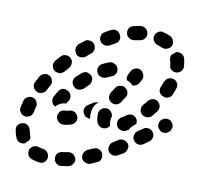

<svg xmlns="http://www.w3.org/2000/svg" viewBox="-61 -439 628 612"><g transform="rotate(10 252.5 -133.5)"><path d="M102 108Q89 106 78 102Q74 101 71 98Q68 95 66 91Q64 87 64 82Q64 78 65 73Q67 69 70 66Q73 63 77 61Q81 59 85 59Q90 59 94 60Q101 63 109 64Q117 65 122 71Q127 76 128 84Q128 86 128 88Q128 89 128 89Q128 89 128 90Q126 99 119 105Q111 110 102 108ZM211 94Q209 98 205 101Q201 103 197 104Q186 106 176 107Q171 108 167 107Q163 106 159 103Q156 100 153 96Q151 92 151 88Q149 79 155 71Q161 64 170 63Q179 62 188 60Q193 59 197 60Q202 61 205 63Q208 65 210 68Q213 71 214 74Q214 75 215 77Q215 77 215 77Q215 77 215 78Q216 82 215 86Q214 91 211 94ZM296 46Q296 45 296 45Q296 45 296 45Q296 44 296 44Q294 41 291 38Q288 35 284 34Q280 32 275 32Q271 33 267 34Q258 38 249 42Q245 43 242 47Q239 50 237 54Q235 58 235 62Q235 67 236 71Q240 80 248 83Q257 87 266 84Q275 80 285 75Q294 72 297 63Q300 54 296 46ZM19 44Q14 33 12 20Q10 11 15 3Q21 -4 30 -6Q39 -8 47 -2Q54 3 56 12Q58 20 60 27Q62 31 62 36Q62 41 60 45Q56 47 53 51Q51 53 49 56Q49 56 48 56Q48 56 48 56Q39 60 30 56Q22 52 19 44ZM374 17Q375 13 375 9Q374 4 371 0Q366 -7 357 -9Q348 -11 340 -6Q332 -1 324 4Q316 9 314 18Q311 27 316 35Q318 39 322 41Q326 44 330 45Q334 46 339 45Q343 45 347 42Q356 37 365 32Q368 29 371 25Q373 22 374 17ZM443 -50Q440 -54 436 -56Q433 -59 428 -59Q424 -60 419 -59Q415 -58 411 -55L395 -44Q387 -38 386 -29Q384 -20 390 -12Q395 -5 405 -3Q414 -2 421 -7L438 -19Q445 -24 447 -34Q448 -43 443 -50ZM184 -29Q192 -32 197 -40Q201 -48 198 -57Q198 -57 197 -58Q197 -58 197 -58Q196 -60 196 -61Q194 -64 192 -66Q189 -69 186 -70Q182 -72 178 -72Q173 -73 169 -71Q164 -69 161 -69Q161 -69 160 -69Q159 -69 159 -69Q154 -69 150 -68Q146 -67 142 -64Q139 -61 137 -57Q135 -53 134 -48Q134 -39 140 -32Q146 -25 155 -24Q158 -24 160 -24Q165 -24 169 -25Q175 -26 184 -29ZM18 -39Q15 -42 14 -47Q14 -51 15 -56Q17 -66 20 -77Q23 -86 31 -90Q39 -94 48 -92Q52 -91 56 -88Q59 -85 61 -81Q63 -77 64 -73Q64 -68 63 -64Q60 -55 59 -46Q58 -42 55 -38Q53 -34 49 -32Q47 -31 44 -30Q42 -29 39 -28Q36 -29 32 -29Q32 -29 32 -29Q32 -29 32 -29Q27 -30 24 -32Q20 -35 18 -39ZM267 -45Q261 -56 261 -71Q261 -75 261 -79Q262 -84 264 -88Q266 -91 270 -94Q273 -97 277 -98Q282 -99 286 -99Q295 -98 301 -90Q307 -83 306 -74Q306 -73 306 -73Q305 -72 305 -72Q303 -63 304 -53Q305 -50 306 -46Q304 -43 302 -41Q300 -39 298 -38Q290 -33 281 -35Q272 -37 267 -45ZM329 -48Q327 -52 326 -57Q326 -61 327 -66Q328 -70 331 -73Q334 -77 338 -79Q344 -83 352 -88Q355 -91 360 -92Q364 -93 368 -93Q372 -92 375 -91Q379 -89 381 -86Q382 -86 383 -85Q383 -85 383 -84Q383 -84 383 -84Q386 -80 387 -76Q388 -71 387 -66L382 -62Q375 -57 370 -50Q369 -47 367 -44Q363 -42 360 -40Q352 -35 343 -38Q334 -40 329 -48ZM502 -73Q503 -78 502 -82Q501 -86 498 -90Q493 -98 484 -99Q475 -101 467 -95H466Q463 -92 460 -89Q458 -85 457 -80Q456 -76 457 -72Q458 -67 461 -64Q466 -56 475 -54Q485 -53 492 -58L493 -59Q497 -61 499 -65Q501 -69 502 -73ZM256 -112Q256 -112 257 -113Q253 -113 248 -112Q244 -111 241 -109Q233 -104 225 -99Q217 -94 215 -85Q213 -76 218 -68Q220 -64 224 -61Q227 -59 232 -58Q234 -57 235 -57Q237 -57 239 -57Q238 -64 238 -71Q238 -76 239 -82Q240 -90 244 -98Q248 -106 256 -112ZM112 -105Q117 -115 124 -126Q129 -134 138 -136Q147 -137 155 -132Q163 -127 165 -118Q167 -109 162 -101Q158 -96 156 -92Q150 -91 144 -90Q135 -87 128 -81Q125 -79 123 -76Q119 -78 116 -81Q113 -84 112 -88Q110 -92 110 -97Q111 -101 112 -105ZM451 -133Q450 -138 448 -142Q446 -146 443 -148Q442 -149 442 -149Q442 -149 442 -149Q440 -150 439 -151Q432 -155 424 -153Q416 -151 411 -145Q405 -138 399 -131Q393 -124 393 -115Q393 -105 400 -99Q407 -93 417 -93Q426 -94 432 -100Q439 -108 446 -117Q449 -120 450 -125Q451 -129 451 -133ZM47 -143Q52 -152 57 -162Q59 -166 63 -168Q66 -171 71 -172Q75 -173 80 -173Q84 -172 88 -170Q96 -165 98 -156Q101 -147 96 -139Q91 -131 87 -122Q83 -115 75 -112Q68 -109 60 -111Q58 -112 57 -112Q57 -113 57 -113Q57 -113 56 -113Q48 -117 45 -126Q42 -135 47 -143ZM328 -127Q328 -128 329 -129Q330 -131 338 -143Q341 -146 342 -151Q343 -155 342 -160Q341 -164 339 -168Q336 -171 332 -174Q325 -179 316 -177Q306 -176 301 -168Q293 -155 291 -153Q290 -152 290 -150Q287 -147 287 -142Q286 -138 287 -133Q288 -129 291 -125Q293 -122 297 -120Q297 -119 297 -119Q297 -119 297 -119Q300 -118 303 -117Q310 -115 317 -118Q324 -121 328 -127ZM164 -165Q164 -169 166 -173Q168 -178 171 -181Q179 -188 187 -195Q194 -201 203 -201Q212 -200 219 -193Q225 -186 224 -177Q223 -167 216 -161Q209 -155 203 -148Q199 -145 195 -144Q191 -142 187 -142Q183 -142 180 -143Q176 -144 173 -147Q172 -148 171 -149Q171 -149 171 -149Q171 -149 171 -149Q168 -152 166 -156Q164 -160 164 -165ZM480 -228Q480 -228 480 -228Q480 -228 480 -228Q476 -228 472 -229Q470 -229 467 -228Q465 -228 463 -227Q459 -225 456 -222Q453 -218 451 -214Q448 -206 444 -197Q440 -189 443 -180Q446 -172 455 -168Q459 -166 463 -165Q468 -165 472 -167Q476 -168 480 -171Q483 -174 485 -178Q489 -189 493 -199Q496 -207 493 -216Q489 -224 480 -228ZM98 -220Q105 -228 112 -236Q118 -243 127 -243Q137 -244 144 -237Q151 -231 151 -222Q151 -212 145 -205Q139 -198 133 -191Q130 -188 126 -186Q122 -183 117 -183Q114 -183 110 -184Q106 -184 103 -187Q102 -187 102 -188Q101 -188 101 -188Q101 -188 101 -188Q94 -194 93 -203Q92 -213 98 -220ZM335 -219Q337 -223 339 -226Q340 -227 340 -228Q342 -232 345 -235Q348 -238 352 -239Q357 -241 361 -241Q366 -241 370 -239Q378 -235 381 -226Q385 -218 381 -209Q379 -206 377 -201Q376 -200 376 -200Q376 -200 376 -200Q375 -198 374 -196Q371 -191 365 -188Q360 -185 354 -185Q350 -189 345 -193Q340 -196 334 -198Q333 -199 333 -200Q333 -201 332 -202Q331 -206 332 -210Q333 -215 335 -219ZM248 -236Q258 -241 269 -245Q273 -246 278 -246Q282 -245 286 -243Q290 -241 293 -238Q296 -235 297 -230Q300 -221 296 -213Q292 -205 283 -202Q275 -199 267 -195Q260 -192 253 -194Q245 -195 240 -201Q239 -203 238 -205Q238 -205 237 -206Q237 -206 237 -206Q233 -215 236 -223Q239 -232 248 -236ZM155 -269Q155 -274 157 -278Q159 -282 162 -285Q171 -291 179 -298Q186 -304 195 -302Q205 -301 210 -294Q213 -290 214 -286Q215 -282 215 -277Q214 -273 212 -269Q210 -265 206 -262Q199 -257 192 -250Q185 -245 176 -245Q167 -245 161 -251Q161 -252 161 -252Q160 -252 160 -253Q160 -253 160 -253Q157 -256 156 -261Q154 -265 155 -269ZM472 -314Q472 -314 472 -313Q471 -313 471 -313Q469 -310 466 -308Q463 -305 459 -303Q457 -299 457 -294Q456 -290 458 -285Q460 -279 461 -271Q461 -261 468 -255Q476 -249 485 -250Q494 -251 500 -258Q506 -265 505 -274Q504 -287 501 -299Q498 -308 490 -312Q481 -316 472 -314ZM238 -337Q247 -343 256 -347Q265 -352 273 -349Q282 -346 286 -337Q291 -329 288 -320Q285 -311 276 -307Q268 -303 260 -298Q252 -294 244 -296Q235 -298 230 -305Q230 -305 230 -306Q229 -306 229 -306Q229 -306 229 -307Q224 -315 227 -324Q229 -333 238 -337ZM422 -369Q434 -366 445 -361Q453 -357 456 -348Q459 -340 456 -331Q452 -323 443 -320Q434 -316 426 -320Q419 -323 410 -326Q403 -328 399 -334Q394 -339 394 -347Q394 -349 394 -352Q394 -353 394 -353Q395 -353 395 -354Q397 -362 405 -367Q413 -372 422 -369ZM325 -372Q336 -375 347 -376Q357 -377 364 -371Q371 -365 372 -355Q373 -346 367 -339Q361 -332 351 -331Q343 -330 334 -328Q327 -327 320 -330Q313 -334 309 -341Q309 -343 308 -345Q308 -345 308 -345Q308 -345 308 -346Q306 -355 311 -363Q316 -370 325 -372Z"/></g></svg>

Font: FRB American Cursive Guidelines Arrows Dashed Extrabold
Style: Bold Italic
Weight: 800
Italic angle: -25°
Version: Version 2.0;Modular Font Editor K font №1